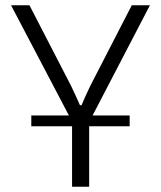

<svg xmlns="http://www.w3.org/2000/svg" viewBox="-20 -710 612 730"><path d="M473 -230V-271H332L550 -690H481L323 -383C312 -360 300 -334 290 -310H284C273 -334 262 -360 250 -384L92 -690H22L242 -271H99V-230H254V0H319V-230Z"/></svg>

Font: SnT
Style: Regular
Weight: 300
Designer: Natanael Gama
Version: Version 1.001;PS 001.001;hotconv 1.0.70;makeotf.lib2.5.58329